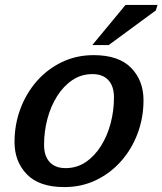

<svg xmlns="http://www.w3.org/2000/svg" viewBox="-20 -749 660 780"><path d="M360.5 -525Q462.5 -525 512.8 -473.2Q563 -421.5 563 -342Q563 -271.5 539.5 -208Q516 -144.5 472.8 -95.2Q429.5 -46 370.8 -17.5Q312 11 241 11Q139.5 11 89.2 -40.8Q39 -92.5 39 -172Q39 -242.5 62.5 -306Q86 -369.5 129 -418.8Q172 -468 231 -496.5Q290 -525 360.5 -525ZM246.5 -66Q292 -66 328.2 -90.5Q364.5 -115 390.2 -156Q416 -197 429.5 -248.2Q443 -299.5 443 -353Q443 -399 420.2 -423.5Q397.5 -448 355.5 -448Q310 -448 273.8 -423.5Q237.5 -399 211.8 -358Q186 -317 172.5 -265.8Q159 -214.5 159 -161Q159 -115 181.8 -90.5Q204.5 -66 246.5 -66ZM355 -566 490 -729H620L613 -706.5L421.5 -566Z"/></svg>

Font: Newsreader Caption Medium
Style: Italic
Weight: 500
Italic angle: -17°
Designer: Hugues Gentile
Foundry: Production Type
Version: Version 1.001